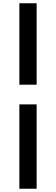

<svg xmlns="http://www.w3.org/2000/svg" viewBox="-20 -874 344 1179"><path d="M99 -854H205V-354H99ZM99 -233H205V285H99Z"/></svg>

Font: Merged Yaku Han JP ExtraBold
Style: Regular
Weight: 800
Designer: Ryoko NISHIZUKA 西塚涼子 (kana, bopomofo & ideographs); Paul D. Hunt (Latin, Greek & Cyrillic); Sandoll Communications 산돌커뮤니
Foundry: Adobe
Version: Version 2.004